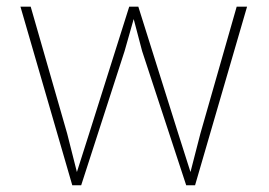

<svg xmlns="http://www.w3.org/2000/svg" viewBox="-20 -548 797 568"><path d="M710.9 -528.3 557.1 0H533.2H530.8L400.4 -397L375.5 -491.7L348.6 -397L220.2 0H195.3H193.8L40.5 -528.3H70.8L178.7 -152.8L207.5 -39.1L243.7 -152.8L362.3 -528.3H385.7H389.2L507.3 -152.8L543.5 -39.1L572.8 -152.8L680.2 -528.3Z"/></svg>

Font: Heebo Thin
Style: Regular
Weight: 250
Designer: Oded Ezer
Foundry: Meir Sadan
Version: Version 2.001; ttfautohint (v1.5.14-ce02) -l 8 -r 50 -G 200 